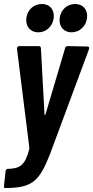

<svg xmlns="http://www.w3.org/2000/svg" viewBox="-28 -743 467 962"><path d="M164 -581C203 -581 236 -611 241 -652C246 -694 222 -723 182 -723C141 -723 109 -694 104 -652C99 -611 124 -581 164 -581ZM330 -581C370 -581 403 -611 408 -652C413 -694 389 -723 348 -723C308 -723 276 -694 271 -652C266 -611 291 -581 330 -581ZM-4 199H1C138 199 171 160 223 28L418 -497C421 -506 417 -510 409 -510L312 -512C305 -512 300 -509 298 -501L200 -170C199 -166 195 -166 195 -170L177 -501C177 -509 172 -512 166 -512H70C62 -512 57 -508 57 -499L119 -3C118 -1 119 1 119 3C98 86 71 102 11 103C5 103 1 108 0 115L-8 187C-9 194 -7 199 -4 199Z"/></svg>

Font: Barlow Condensed SemiBold
Style: Italic
Weight: 600
Width: 3
Italic angle: -7°
Designer: Jeremy Tribby
Foundry: Tribby Type
Version: Version 1.422;hotconv 1.0.109;makeotfexe 2.5.65596